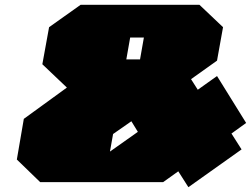

<svg xmlns="http://www.w3.org/2000/svg" viewBox="-20 -757 1043 798"><path d="M763 21 721 -45 658 0H147L50 -94L79 -263L258 -393L156 -490L184 -644L315 -737H809L907 -644L882 -505L774 -428L802 -384L882 -441L1003 -246L942 -202L984 -136ZM505 -510H562L578 -601H521ZM437 -127 553 -209 526 -253 450 -200Z"/></svg>

Font: Tomorrow Black
Style: Italic
Weight: 900
Italic angle: -10°
Designer: Tony de Marco, Monica Rizzolli
Foundry: Just in Type
Version: Version 2.002